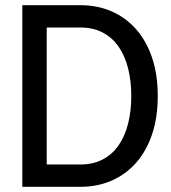

<svg xmlns="http://www.w3.org/2000/svg" viewBox="-20 -720 659 740"><path d="M66 0H290C333.3 0 373.2 -7.8 409.5 -23.5C445.8 -39.2 477.3 -62 504 -92C530.7 -122 551.3 -158.7 566 -202C580.7 -245.3 588 -294.7 588 -350C588 -405.3 580.7 -454.7 566 -498C551.3 -541.3 530.7 -578 504 -608C477.3 -638 445.8 -660.8 409.5 -676.5C373.2 -692.2 333.3 -700 290 -700H66ZM160 -614H290C322 -614 350.3 -607.7 375 -595C399.7 -582.3 420.2 -564.3 436.5 -541C452.8 -517.7 465.2 -489.8 473.5 -457.5C481.8 -425.2 486 -389.3 486 -350C486 -310.7 481.8 -274.8 473.5 -242.5C465.2 -210.2 452.8 -182.3 436.5 -159C420.2 -135.7 399.7 -117.7 375 -105C350.3 -92.3 322 -86 290 -86H160Z"/></svg>

Font: Cabin Condensed
Style: Regular
Weight: 400
Designer: Pablo Impallari
Foundry: Pablo Impallari. www.impallari.com Igino Marini. www.ikern.com
Version: Version 1.006